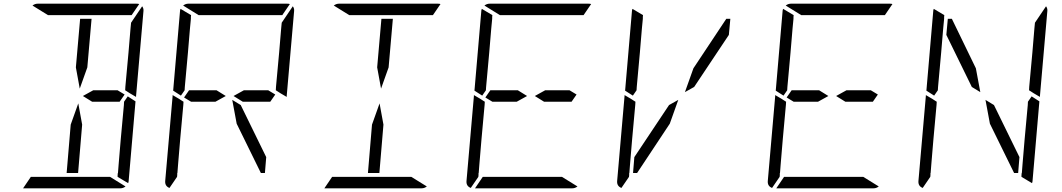

<svg xmlns="http://www.w3.org/2000/svg" viewBox="-20 -1020 5752 1040"><path d="M485 -531H617L655 -508L628 -469H479L429 -500ZM425 -345 403 -83H341L363 -345L404 -460ZM672 -498 714 -471 677 -41Q677 -34 674 -28L617 -62V-70L618 -82L619 -83L623 -134L634 -265L651 -450L652 -469ZM391 -655 414 -918H476L453 -655L412 -540ZM240 -938 156 -990Q169 -1000 184 -1000H452H720Q730 -1000 734 -998L693 -938H663H477H415ZM576 -62 660 -10Q647 0 632 0H364H105L147 -62H153H339H401ZM757 -959 717 -500V-495L683 -515L666 -526L658 -531L659 -550L676 -735L687 -866L690 -897L750 -986Q759 -974 757 -959Z M1284 -451 1422 -169 1415 -83H1393L1262 -350L1238 -479ZM1301 -531H1433L1471 -508L1444 -469H1295L1245 -500ZM960 -502 918 -529 955 -959Q955 -966 958 -972L1015 -938L1014 -928V-918L1009 -866L998 -735L981 -548L980 -531ZM898 -2Q872 -12 875 -41L915 -500V-505L949 -485L966 -474L974 -469L973 -452L956 -265L945 -134L941 -83L940 -82V-72L939 -62ZM1056 -938 972 -990Q985 -1000 1000 -1000H1268H1536Q1546 -1000 1550 -998L1509 -938H1479H1293H1231ZM1147 -469H1015L977 -492L1004 -531H1153L1203 -500ZM1573 -959 1533 -500V-495L1499 -515L1482 -526L1474 -531L1475 -550L1492 -735L1503 -866L1506 -897L1566 -986Q1575 -974 1573 -959Z M2057 -345 2035 -83H1973L1995 -345L2036 -460ZM2023 -655 2046 -918H2108L2085 -655L2044 -540ZM1872 -938 1788 -990Q1801 -1000 1816 -1000H2084H2352Q2362 -1000 2366 -998L2325 -938H2295H2109H2047ZM2208 -62 2292 -10Q2279 0 2264 0H1996H1737L1779 -62H1785H1971H2033Z M2933 -531H3065L3103 -508L3076 -469H2927L2877 -500ZM2592 -502 2550 -529 2587 -959Q2587 -966 2590 -972L2647 -938L2646 -928V-918L2641 -866L2630 -735L2613 -548L2612 -531ZM2530 -2Q2504 -12 2507 -41L2547 -500V-505L2581 -485L2598 -474L2606 -469L2605 -452L2588 -265L2577 -134L2573 -83L2572 -82V-72L2571 -62ZM2688 -938 2604 -990Q2617 -1000 2632 -1000H2900H3168Q3178 -1000 3182 -998L3141 -938H3111H2925H2863ZM3024 -62 3108 -10Q3095 0 3080 0H2812H2553L2595 -62H2601H2787H2849ZM2779 -469H2647L2609 -492L2636 -531H2785L2835 -500Z M3736 -650 3914 -918H3936L3928 -831L3740 -549L3690 -521ZM3408 -502 3366 -529 3403 -959Q3403 -966 3406 -972L3463 -938L3462 -928V-918L3457 -866L3446 -735L3429 -548L3428 -531ZM3346 -2Q3320 -12 3323 -41L3363 -500V-505L3397 -485L3414 -474L3422 -469L3421 -452L3404 -265L3393 -134L3389 -83L3388 -82V-72L3387 -62ZM3431 -83H3409L3416 -169L3604 -451L3654 -479L3608 -350Z M4565 -531H4697L4735 -508L4708 -469H4559L4509 -500ZM4224 -502 4182 -529 4219 -959Q4219 -966 4222 -972L4279 -938L4278 -928V-918L4273 -866L4262 -735L4245 -548L4244 -531ZM4162 -2Q4136 -12 4139 -41L4179 -500V-505L4213 -485L4230 -474L4238 -469L4237 -452L4220 -265L4209 -134L4205 -83L4204 -82V-72L4203 -62ZM4320 -938 4236 -990Q4249 -1000 4264 -1000H4532H4800Q4810 -1000 4814 -998L4773 -938H4743H4557H4495ZM4656 -62 4740 -10Q4727 0 4712 0H4444H4185L4227 -62H4233H4419H4481ZM4411 -469H4279L4241 -492L4268 -531H4417L4467 -500Z M5364 -451 5502 -169 5495 -83H5473L5342 -350L5318 -479ZM5568 -498 5610 -471 5573 -41Q5573 -34 5570 -28L5513 -62V-70L5514 -82L5515 -83L5519 -134L5530 -265L5547 -450L5548 -469ZM5040 -502 4998 -529 5035 -959Q5035 -966 5038 -972L5095 -938L5094 -928V-918L5089 -866L5078 -735L5061 -548L5060 -531ZM4978 -2Q4952 -12 4955 -41L4995 -500V-505L5029 -485L5046 -474L5054 -469L5053 -452L5036 -265L5025 -134L5021 -83L5020 -82V-72L5019 -62ZM5653 -959 5613 -500V-495L5579 -515L5562 -526L5554 -531L5555 -550L5572 -735L5583 -866L5586 -897L5646 -986Q5655 -974 5653 -959ZM5106 -831 5114 -918H5136L5266 -650L5290 -521L5244 -549Z"/></svg>

Font: DSEG14 Modern
Style: Light Italic
Weight: 300
Italic angle: -5°
Designer: Keshikan(Twitter:@keshinomi_88pro)
Version: Version 0.46